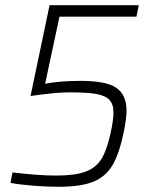

<svg xmlns="http://www.w3.org/2000/svg" viewBox="-20 -708 570 736"><path d="M20 -7 28 -47Q127 -35 195 -35Q268 -35 308 -50Q348 -65 369 -99Q390 -133 404 -198Q415 -248 415 -276Q415 -309 399 -325.5Q383 -342 348 -348Q313 -354 246 -354Q193 -354 97 -340L170 -688H512L503 -644H208L153 -387Q208 -398 289 -398Q388 -398 426.5 -371Q465 -344 465 -284Q465 -255 455 -205Q438 -121 412 -76Q386 -31 338 -11.5Q290 8 204 8Q161 8 109 4Q57 0 20 -7Z"/></svg>

Font: Saira Semi Condensed ExtraLight
Style: Italic
Weight: 200
Width: 4
Italic angle: -12°
Designer: Hector Gatti with collaboration of the Omnibus-Type team
Foundry: Omnibus-Type
Version: Version 1.001; ttfautohint (v1.8)